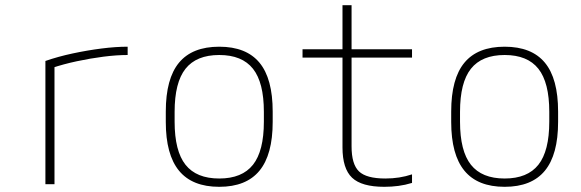

<svg xmlns="http://www.w3.org/2000/svg" viewBox="-20 -710 2240 740"><path d="M155 -475Q204 -492 260 -504Q316 -516 371 -523Q426 -530 472 -530V-498Q429 -498 378.5 -491.5Q328 -485 276.5 -474Q225 -463 180 -448L190 -465V0H155Z M825 10Q721 10 670 -52Q619 -114 619 -240V-280Q619 -407 670 -468.5Q721 -530 825 -530Q929 -530 980 -468.5Q1031 -407 1031 -280V-240Q1031 -114 980 -52Q929 10 825 10ZM825 -22Q913 -22 955 -75Q997 -128 997 -241V-279Q997 -392 955 -445Q913 -498 825 -498Q737 -498 695 -445Q653 -392 653 -279V-241Q653 -128 695 -75Q737 -22 825 -22Z M1461 10Q1374 10 1337 -25Q1300 -60 1300 -142V-488H1146V-520H1300V-690H1335V-520H1568V-488H1335V-146Q1335 -77 1363.5 -49.5Q1392 -22 1465 -22Q1493 -22 1518.5 -26Q1544 -30 1568 -38V-5Q1542 3 1515.5 6.5Q1489 10 1461 10Z M1925 10Q1821 10 1770 -52Q1719 -114 1719 -240V-280Q1719 -407 1770 -468.5Q1821 -530 1925 -530Q2029 -530 2080 -468.5Q2131 -407 2131 -280V-240Q2131 -114 2080 -52Q2029 10 1925 10ZM1925 -22Q2013 -22 2055 -75Q2097 -128 2097 -241V-279Q2097 -392 2055 -445Q2013 -498 1925 -498Q1837 -498 1795 -445Q1753 -392 1753 -279V-241Q1753 -128 1795 -75Q1837 -22 1925 -22Z"/></svg>

Font: M PLUS Code Latin SemiExpanded ExtraLight
Style: Regular
Weight: 250
Width: 6
Designer: Coji Morishita
Foundry: UNDERFOREST DESIGN
Version: Version 1.002; ttfautohint (v1.8.3)